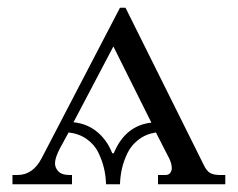

<svg xmlns="http://www.w3.org/2000/svg" viewBox="-20 -476 614 496"><path d="M12.2 0V-23.9H24.9Q65.4 -23.9 87.9 -67.9L290 -456.1H304.2L505.9 -50.8Q513.7 -34.2 522.9 -29.1Q532.2 -23.9 548.8 -23.9H562V0H388.2V-23.9H407.2Q416 -23.9 419.9 -29.5Q423.8 -35.2 423.8 -41Q423.8 -53.2 417 -66.9L382.8 -133.8Q356.9 -129.9 337.9 -115.2Q318.8 -100.6 309.1 -80.1Q299.3 -59.6 294.9 -39.8Q290.5 -20 290 0H253.9Q253.4 -20.5 248.8 -40.8Q244.1 -61 234.1 -81.8Q224.1 -102.5 204.1 -116.7Q184.1 -130.9 157.2 -133.8L134.8 -92.8Q122.1 -68.4 122.1 -54.2Q122.1 -42 131.1 -33Q140.1 -23.9 159.2 -23.9H166V0ZM169.9 -160.2Q204.6 -156.7 230.5 -135.7Q256.3 -114.7 270 -80.1H273.9Q303.7 -151.9 371.1 -159.2L272.9 -356Z"/></svg>

Font: Flanker Steampunk
Style: Regular
Weight: 400
Designer: Alexey Kryukov, Leonardo Di Lena
Foundry: Alexey Kryukov, Leonardo Di Lena
Version: 1.210